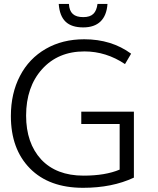

<svg xmlns="http://www.w3.org/2000/svg" viewBox="-20 -917 782 948"><path d="M391.1 -781.7C463.9 -781.7 505.4 -820.8 510.7 -897.5H461.4C455.6 -853 435.5 -832.5 391.1 -832.5C345.7 -832.5 322.8 -852.1 320.3 -897.5H270C275.9 -817.9 314.5 -781.7 391.1 -781.7ZM390.1 10.3C485.8 10.3 569.3 -6.3 641.1 -40V-365.7H381.3V-304.7H570.8V-79.6C523.4 -59.6 463.9 -49.8 392.1 -49.8C302.7 -49.8 232.9 -76.7 183.1 -129.9C133.8 -183.6 108.9 -255.9 108.9 -346.2C108.9 -440.4 135.3 -517.1 187.5 -575.2C240.2 -633.8 310.1 -663.1 397 -663.1C468.3 -663.1 535.2 -642.1 597.2 -600.6L627.4 -651.9C563 -699.2 485.8 -723.1 396 -723.1C324.2 -723.1 261.2 -707.5 206.1 -675.8C150.9 -644 108.4 -599.6 78.6 -542C48.8 -484.9 33.7 -418.9 33.7 -344.2C33.7 -235.4 64.9 -149.4 127.9 -85.4C190.9 -21.5 278.3 10.3 390.1 10.3Z"/></svg>

Font: Ride Light
Style: Regular
Weight: 300
Version: Version 3.000